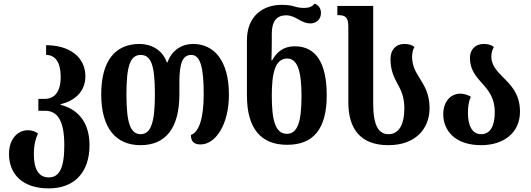

<svg xmlns="http://www.w3.org/2000/svg" viewBox="-20 -793 2948 1066"><path d="M251 253C389 253 477 168 477 13C477 -131 395 -192 316 -211V-214C395 -234 454 -283 454 -370C454 -476 366 -542 236 -542V-488C289 -488 317 -444 317 -366C317 -282 282 -244 228 -244H193V-178H230C302 -178 337 -119 337 14C337 139 310 192 251 192C190 192 168 139 168 63C168 10 178 -24 191 -52C176 -63 156 -70 135 -70C82 -70 30 -26 30 62C30 173 104 253 251 253Z M760 13C898 13 976 -79 976 -270V-337C976 -446 995 -488 1042 -488C1092 -488 1111 -420 1111 -269C1111 -144 1087 -59 1040 -44C1040 -12 1053 9 1093 9C1177 9 1251 -101 1251 -268C1251 -457 1168 -549 1052 -549C990 -549 934 -515 910 -447H906C883 -515 820 -549 755 -549C620 -549 542 -456 542 -269C542 -80 625 13 760 13ZM761 -48C703 -48 682 -113 682 -269C682 -424 702 -488 761 -488C820 -488 840 -428 840 -269C840 -117 819 -48 761 -48Z M1574 11C1721 11 1794 -78 1794 -264C1794 -445 1733 -536 1617 -536C1552 -536 1516 -503 1491 -458H1487C1488 -489 1489 -531 1489 -561V-606C1489 -676 1517 -708 1569 -708C1595 -708 1619 -696 1639 -684C1658 -673 1679 -663 1704 -663C1733 -663 1762 -683 1762 -720C1762 -749 1747 -765 1727 -773C1713 -755 1693 -749 1669 -749C1651 -749 1634 -751 1615 -757C1595 -763 1575 -766 1543 -766C1439 -766 1351 -703 1351 -570V-263C1351 -78 1430 11 1574 11ZM1573 -50C1509 -50 1489 -124 1489 -262C1489 -389 1508 -468 1575 -468C1633 -468 1654 -393 1654 -261C1654 -119 1633 -50 1573 -50Z M2136 13C2289 13 2365 -80 2365 -193C2365 -272 2335 -319 2308 -362C2287 -395 2268 -429 2268 -479C2268 -498 2272 -517 2281 -532C2268 -543 2251 -549 2224 -549C2178 -549 2148 -516 2148 -466C2148 -401 2168 -363 2188 -326C2207 -292 2225 -254 2225 -192C2225 -102 2195 -48 2137 -48C2082 -48 2052 -96 2052 -218V-760H1853V-709H1858C1898 -709 1914 -696 1914 -645V-225C1914 -79 1980 13 2136 13Z M2652 13C2773 13 2867 -53 2867 -173C2867 -274 2814 -323 2769 -368C2737 -401 2708 -432 2708 -479C2708 -498 2713 -517 2722 -532C2709 -543 2692 -549 2665 -549C2619 -549 2589 -517 2589 -472C2589 -406 2623 -368 2657 -330C2692 -291 2727 -250 2727 -170C2727 -93 2702 -48 2651 -48C2603 -48 2578 -93 2578 -166C2578 -201 2582 -229 2594 -256C2576 -267 2554 -273 2536 -273C2481 -273 2441 -228 2441 -159C2441 -70 2504 13 2652 13Z"/></svg>

Font: Noto Serif Georgian Condensed Bold
Style: Regular
Weight: 700
Width: 3
Designer: Monotype Design Team, Akaki Razmadze
Foundry: Google LLC
Version: Version 2.003